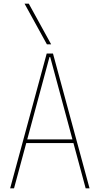

<svg xmlns="http://www.w3.org/2000/svg" viewBox="-20 -1020 540 1040"><path d="M35 0 233 -730H267L465 0H444L252 -711H248L56 0ZM115 -245V-265H385V-245ZM234 -780 113 -1000H136L257 -780Z"/></svg>

Font: M PLUS 1 Code Thin
Style: Regular
Weight: 250
Designer: Coji Morishita
Foundry: UNDERFOREST DESIGN
Version: Version 1.002